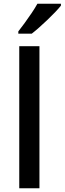

<svg xmlns="http://www.w3.org/2000/svg" viewBox="-20 -1007 346 1027"><path d="M191 0H83V-760H191ZM306 -977Q295 -963 276 -943Q257 -923 234.5 -901.5Q212 -880 190 -860.5Q168 -841 150 -827H78V-839Q93 -858 112 -884Q131 -910 149.5 -937.5Q168 -965 180 -987H306Z"/></svg>

Font: Noto Sans Adlam Unjoined Medium
Style: Regular
Weight: 500
Version: Version 3.001